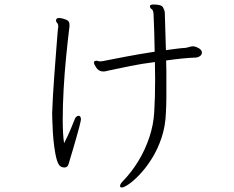

<svg xmlns="http://www.w3.org/2000/svg" viewBox="-20 -771 1040 854"><path d="M841 -565Q851 -564 862.5 -557.5Q874 -551 877 -543Q878 -541 878 -537Q878 -528 870 -522Q862 -516 851 -515Q822 -514 788 -510.5Q754 -507 719 -502Q720 -477 720 -452.5Q720 -428 720 -402Q720 -371 720 -338.5Q720 -306 718 -271Q716 -210 698.5 -158Q681 -106 655 -65Q629 -24 602 4.5Q575 33 553 48Q531 63 522 63Q514 63 514 56Q514 47 529 32Q565 -5 595 -54Q625 -103 644 -159.5Q663 -216 666 -273Q668 -305 669 -341.5Q670 -378 670 -417Q670 -436 669.5 -456Q669 -476 669 -495Q613 -488 560 -477.5Q507 -467 467 -458Q460 -457 453.5 -455Q447 -453 440 -453Q420 -453 409 -469Q398 -485 398 -492Q398 -498 401 -499Q407 -501 408 -501Q412 -501 416 -499.5Q420 -498 426 -498Q432 -498 436 -499Q475 -507 539 -519Q603 -531 668 -541Q667 -587 666 -629.5Q665 -672 663 -708Q662 -726 654.5 -730.5Q647 -735 647 -743V-745Q649 -751 663 -751Q698 -751 705 -738.5Q712 -726 713 -715L718 -548Q741 -551 763 -554Q785 -557 804 -558Q813 -559 821.5 -562Q830 -565 839 -565ZM332 -256Q340 -253 340 -240Q340 -239 339.5 -237Q339 -235 339 -233Q338 -226 332.5 -205.5Q327 -185 319.5 -158.5Q312 -132 304.5 -106.5Q297 -81 291.5 -63Q286 -45 285 -41Q282 -32 277 -29Q272 -26 267 -26Q259 -26 253 -29Q241 -33 233.5 -57.5Q226 -82 221.5 -116.5Q217 -151 215 -184.5Q213 -218 212.5 -242Q212 -266 212 -268Q213 -298 215.5 -344.5Q218 -391 222 -442.5Q226 -494 229.5 -540.5Q233 -587 235.5 -617.5Q238 -648 239 -651V-655Q239 -664 234 -669Q229 -674 229 -680Q229 -681 229.5 -682Q230 -683 230 -684Q232 -691 243 -691Q248 -691 252.5 -690Q257 -689 264 -687Q278 -683 283.5 -677.5Q289 -672 289 -660Q289 -657 289 -653.5Q289 -650 288 -645Q281 -588 274 -517Q267 -446 263 -373.5Q259 -301 259 -240Q259 -173 265 -134Q282 -166 295 -198Q308 -230 313 -242Q316 -250 321 -253Q326 -256 330 -256Z"/></svg>

Font: Moon Stars Kai T Light
Style: Regular
Weight: 300
Designer: GuiWonder
Version: Version 1.101